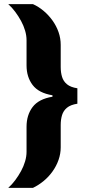

<svg xmlns="http://www.w3.org/2000/svg" viewBox="-20 -763 418 933"><path d="M20 150Q38 134 54 112.5Q70 91 82.5 68Q95 45 102 21Q109 -3 109 -25V-147Q109 -204 138.5 -243Q168 -282 235 -293V-300Q168 -311 138.5 -350Q109 -389 109 -445V-568Q109 -590 102 -614Q95 -638 82.5 -661Q70 -684 54 -705.5Q38 -727 20 -743H140Q167 -731 191.5 -710.5Q216 -690 235 -663.5Q254 -637 264.5 -607Q275 -577 275 -545V-437Q275 -411 281.5 -389.5Q288 -368 305.5 -353.5Q323 -339 356 -334V-259Q323 -254 305.5 -239.5Q288 -225 281.5 -203.5Q275 -182 275 -156V-47Q275 -16 264.5 14Q254 44 235 70.5Q216 97 191.5 117Q167 137 140 150Z"/></svg>

Font: Saira Thin ExtraBold
Style: Regular
Weight: 800
Version: Version 1.101